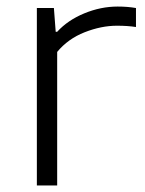

<svg xmlns="http://www.w3.org/2000/svg" viewBox="-20 -566 442 586"><path d="M92.5 -541.5H144.5L150 -469H154.5Q187 -504.5 237.2 -525.2Q287.5 -546 339 -546Q369.5 -546 395 -541.5V-483.5Q370.5 -487.5 337 -487.5Q289 -487.5 238.2 -467.5Q187.5 -447.5 154.5 -407.5V0H92.5Z"/></svg>

Font: Encode Sans Expanded Light
Style: Regular
Weight: 300
Width: 7
Designer: Multiple Designers
Foundry: Impallari Type
Version: Version 2.000